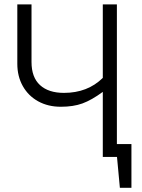

<svg xmlns="http://www.w3.org/2000/svg" viewBox="-20 -725 655 887"><path d="M520 -59.5H587.2V142.6H533.8L520.5 0H454.9V-300.5Q403.1 -262.6 361 -247.2Q319 -231.8 261 -231.8Q202.1 -231.8 156.4 -256.9Q110.8 -282.1 85.4 -327.2Q60 -372.3 60 -430.3V-704.6H125.6V-438.5Q125.6 -367.7 164.9 -331.8Q204.1 -295.9 275.4 -295.9Q384.6 -295.9 454.9 -365.1V-704.6H520Z"/></svg>

Font: Fira Code Fixed Light
Style: Regular
Weight: 300
Monospace: yes
Designer: Carrois Corporate, Edenspiekermann AG, Nikita Prokopov
Foundry: Carrois Corporate, Edenspiekermann AG, Nikita Prokopov
Version: Version 5.002